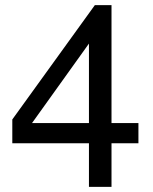

<svg xmlns="http://www.w3.org/2000/svg" viewBox="-20 -729 596 749"><path d="M327 -170H28V-263L350 -709H415V-249H520V-170H415V0H327ZM327 -249V-559L105 -249Z"/></svg>

Font: Ekushey Amar Bangla
Style: Regular
Weight: 400
Designer: Al Mamun Sumon
Foundry: Al Mamun Sumon
Version: Version 1.0